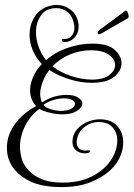

<svg xmlns="http://www.w3.org/2000/svg" viewBox="-20 -695 542 779"><path d="M230 64Q159 64 112 45Q60 22 34 -13.5Q8 -49 8 -95Q8 -117 14 -139Q25 -175 53.5 -208Q82 -241 127 -265Q117 -273 109.5 -290.5Q102 -308 102 -329Q102 -334 102.5 -339.5Q103 -345 104 -350Q115 -400 150 -435Q125 -461 112.5 -492Q100 -523 100 -554Q100 -595 121.5 -628.5Q143 -662 186 -672Q198 -675 209 -675Q240 -675 266 -656Q292 -637 298 -601Q299 -598 299 -594.5Q299 -591 299 -588Q299 -559 280.5 -540.5Q262 -522 236 -525Q231 -527 231 -532Q231 -539 237 -537Q257 -535 269.5 -548Q282 -561 282 -583Q282 -587 281.5 -591Q281 -595 280 -599Q274 -630 254 -646Q234 -662 209 -662Q167 -662 146.5 -633Q126 -604 126 -564Q126 -536 136.5 -506Q147 -476 167 -451Q205 -484 255 -501Q305 -518 354 -518Q418 -518 445.5 -493Q473 -468 473 -438Q473 -408 443.5 -383.5Q414 -359 352 -359Q308 -359 261.5 -373.5Q215 -388 180 -411Q155 -379 146 -339Q143 -327 143 -315Q143 -305 145 -296Q147 -287 150 -279Q176 -296 201 -303Q226 -310 250 -310Q282 -310 298.5 -298.5Q315 -287 314 -273Q312 -257 290.5 -244Q269 -231 234 -231Q208 -231 180.5 -238Q153 -245 140 -253Q103 -227 82 -184.5Q61 -142 61 -98Q61 -93 61.5 -87Q62 -81 63 -75Q65 -59 70.5 -44Q76 -29 86 -16Q106 12 142.5 29Q179 46 234 46Q288 46 330 31Q375 13 403.5 -14Q432 -41 445 -73Q456 -101 456 -124Q456 -157 436.5 -178.5Q417 -200 379 -200Q351 -200 325.5 -182Q300 -164 293 -133Q292 -129 291.5 -125.5Q291 -122 291 -118Q291 -102 300.5 -93Q310 -84 326 -84Q329 -84 332 -84.5Q335 -85 338 -85H341Q345 -85 345 -82Q345 -77 339 -75Q335 -74 331.5 -73.5Q328 -73 324 -73Q302 -73 288 -85.5Q274 -98 274 -119Q274 -148 291 -168.5Q308 -189 334 -200Q360 -211 385 -211Q432 -211 456 -183.5Q480 -156 480 -117Q480 -94 471 -68Q457 -31 426 -3Q395 25 346.5 44.5Q298 64 230 64ZM353 -372Q400 -372 423.5 -390.5Q447 -409 447 -431Q447 -454 422.5 -472.5Q398 -491 348 -491Q304 -491 263.5 -474Q223 -457 193 -426Q227 -400 270.5 -386Q314 -372 353 -372ZM225 -245Q252 -245 268 -253Q284 -261 284 -274Q284 -283 272.5 -289.5Q261 -296 239 -296Q220 -296 196 -289Q172 -282 156 -269Q166 -258 185.5 -252Q205 -246 225 -245ZM382 -556Q376 -556 376 -562Q376 -567 383 -573L468 -636Q475 -641 482 -646.5Q489 -652 491 -652Q497 -652 500.5 -638Q504 -624 499 -621Q490 -616 468.5 -603.5Q447 -591 425.5 -579Q404 -567 395 -561Q387 -556 382 -556Z"/></svg>

Font: Puppies Play
Style: Regular
Weight: 400
Designer: Robert E. Leuschke
Foundry: Robert E. Leuschke
Version: Version 1.010; ttfautohint (v1.8.3)